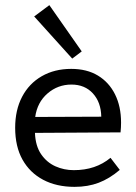

<svg xmlns="http://www.w3.org/2000/svg" viewBox="-20 -712 531 747"><path d="M446 -51Q406 -17 364 -1Q322 15 270 15Q200 15 148 -12.5Q96 -40 67.5 -91Q39 -142 39 -215Q39 -284 66 -335.5Q93 -387 142.5 -415.5Q192 -444 257 -444Q318 -444 361 -418Q404 -392 427.5 -345Q451 -298 451 -235Q451 -226 450.5 -216.5Q450 -207 449 -197L116 -195Q118 -144 140 -112Q162 -80 195.5 -65Q229 -50 267 -50Q310 -50 345.5 -62Q381 -74 410 -98ZM374 -258Q373 -314 341.5 -348.5Q310 -383 258 -383Q205 -383 165 -348.5Q125 -314 117 -257ZM261 -484 113 -648 172 -692 298 -512Z"/></svg>

Font: Podkova VF Beta
Style: Regular
Weight: 400
Designer: Ilya Yudin
Foundry: Cyreal (www.cyreal.org)
Version: Version 2.100